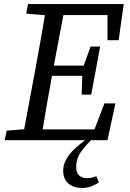

<svg xmlns="http://www.w3.org/2000/svg" viewBox="-20 -690 638 945"><path d="M109 -623 118 -670H589L564 -492H509V-616H292L245 -367H392L426 -461H473L429 -224H382L385 -317H236L235 -311Q211 -182 190 -53H445L494 -181H548L509 0H3L13 -47L99 -54L156 -360Q180 -488 201 -615ZM386 235Q341 235 316 212.5Q291 190 291 151Q291 119 307 92Q323 65 348.5 41.5Q374 18 401 -2V-11H440Q404 22 379.5 56Q355 90 355 131Q355 161 370 174Q385 187 408 187Q431 187 454 177L467 208Q450 219 429.5 227Q409 235 386 235Z"/></svg>

Font: Source Serif 4 SmText
Style: Italic
Weight: 400
Italic angle: -12°
Designer: Frank Grießhammer
Foundry: Adobe
Version: Version 4.005;hotconv 1.1.0;makeotfexe 2.6.0